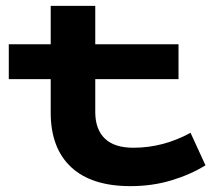

<svg xmlns="http://www.w3.org/2000/svg" viewBox="-20 -622 736 655"><path d="M681 -58Q629 -26 564 -6.5Q499 13 425 13Q292 13 222.5 -52Q153 -117 153 -238V-352H10V-471H153V-602H305V-471H589V-352H305V-240Q305 -181 337.5 -149.5Q370 -118 435 -118Q537 -118 630 -169Z"/></svg>

Font: BioRhyme Expanded ExtraBold
Style: Regular
Weight: 800
Width: 7
Designer: Aoife Mooney
Foundry: Aoife Mooney Type
Version: Version 1.001